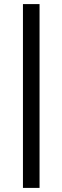

<svg xmlns="http://www.w3.org/2000/svg" viewBox="-20 -731 304 937"><path d="M92 186V-711H173V186Z"/></svg>

Font: Mulish ExtraLight
Style: Regular
Weight: 400
Version: Version 3.603